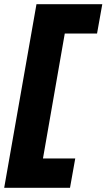

<svg xmlns="http://www.w3.org/2000/svg" viewBox="-35 -740 508 916"><path d="M-15 156H299L324 16H170L274 -580H428L453 -720H139Z"/></svg>

Font: Fixel Display ExtraBold
Style: Italic
Weight: 800
Italic angle: -10°
Designer: AlfaBravo + MacPaw
Foundry: Kyrylo Tkachov, Marchela Mozhyna, Serhii Makarenko, Maria Weinstein, Zakhar Kryvoshyya
Version: Version 1.210;Glyphs 3.2 (3217)